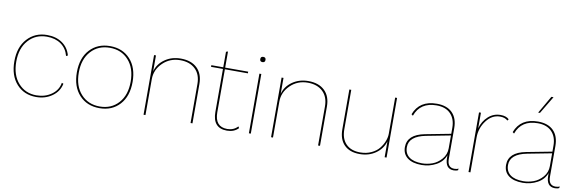

<svg xmlns="http://www.w3.org/2000/svg" viewBox="-52 -1153 4769 1585"><g transform="rotate(10 2332.5 -360.0)"><path d="M281 -510Q356 -510 408 -474Q460 -438 478 -373L464 -366Q448 -428 400 -462Q352 -496 281 -496Q187 -496 127 -429.5Q67 -363 67 -250Q67 -137 126 -70.5Q185 -4 278 -4Q350 -4 404 -42Q458 -80 468 -142L482 -137Q469 -71 412 -30.5Q355 10 278 10Q177 10 114 -60Q51 -130 51 -250Q51 -369 115.5 -439.5Q180 -510 281 -510Z M639.5 -440Q704 -510 809 -510Q914 -510 978 -440Q1042 -370 1042 -250Q1042 -130 978 -60Q914 10 809 10Q704 10 639.5 -60Q575 -130 575 -250Q575 -370 639.5 -440ZM966 -429.5Q906 -496 809 -496Q712 -496 651.5 -429.5Q591 -363 591 -250Q591 -137 651.5 -70.5Q712 -4 809 -4Q906 -4 966 -70.5Q1026 -137 1026 -250Q1026 -363 966 -429.5Z M1402 -510Q1489 -510 1538.5 -462.5Q1588 -415 1588 -329V0H1572V-327Q1572 -407 1525.5 -451.5Q1479 -496 1399 -496Q1313 -496 1253.5 -438Q1194 -380 1194 -301V0H1178V-500H1194V-367Q1211 -430 1268 -470Q1325 -510 1402 -510Z M1966 -41 1974 -28Q1938 10 1878 10Q1758 10 1758 -126V-486H1658V-500H1758V-630L1774 -635V-500H1967V-486H1774V-126Q1774 -4 1878 -4Q1932 -4 1966 -41Z M2091 -620Q2091 -598 2069 -598Q2047 -598 2047 -620Q2047 -642 2069 -642Q2091 -642 2091 -620ZM2077 -500V0H2061V-500Z M2471 -510Q2558 -510 2607.5 -462.5Q2657 -415 2657 -329V0H2641V-327Q2641 -407 2594.5 -451.5Q2548 -496 2468 -496Q2382 -496 2322.5 -438Q2263 -380 2263 -301V0H2247V-500H2263V-367Q2280 -430 2337 -470Q2394 -510 2471 -510Z M2990 10Q2907 10 2861 -36Q2815 -82 2815 -167V-500H2831V-169Q2831 -90 2873.5 -47Q2916 -4 2993 -4Q3044 -4 3085.5 -23.5Q3127 -43 3150.5 -72.5Q3174 -102 3186.5 -134.5Q3199 -167 3199 -196V-500H3215V0H3199V-133Q3181 -70 3124.5 -30Q3068 10 2990 10Z M3782 -6Q3804 -6 3816 -14L3815 0Q3801 8 3779 8Q3707 8 3707 -84V-107Q3687 -51 3631 -20.5Q3575 10 3509 10Q3433 10 3391 -22Q3349 -54 3349 -112Q3349 -217 3493 -245L3707 -286V-336Q3707 -410 3665.5 -453Q3624 -496 3548 -496Q3411 -496 3369 -378L3356 -388Q3402 -510 3548 -510Q3632 -510 3677.5 -464.5Q3723 -419 3723 -336V-78Q3723 -6 3782 -6ZM3511 -4Q3554 -4 3597 -19.5Q3640 -35 3673.5 -73.5Q3707 -112 3707 -165V-272L3504 -233Q3365 -206 3365 -114Q3365 -61 3402.5 -32.5Q3440 -4 3511 -4Z M3902 0V-500H3918V-370Q3935 -431 3979 -470.5Q4023 -510 4082 -510Q4129 -510 4153 -486L4144 -474Q4122 -496 4080 -496Q4012 -496 3965 -433.5Q3918 -371 3918 -291V0Z M4486 -730 4398 -583H4383L4468 -730ZM4630 -6Q4652 -6 4664 -14L4663 0Q4649 8 4627 8Q4555 8 4555 -84V-107Q4535 -51 4479 -20.5Q4423 10 4357 10Q4281 10 4239 -22Q4197 -54 4197 -112Q4197 -217 4341 -245L4555 -286V-336Q4555 -410 4513.5 -453Q4472 -496 4396 -496Q4259 -496 4217 -378L4204 -388Q4250 -510 4396 -510Q4480 -510 4525.5 -464.5Q4571 -419 4571 -336V-78Q4571 -6 4630 -6ZM4359 -4Q4402 -4 4445 -19.5Q4488 -35 4521.5 -73.5Q4555 -112 4555 -165V-272L4352 -233Q4213 -206 4213 -114Q4213 -61 4250.5 -32.5Q4288 -4 4359 -4Z"/></g></svg>

Font: Elaine Sans Thin
Style: Regular
Weight: 250
Designer: Wei Huang
Foundry: Wei Huang
Version: Version 2.001;December 24, 2019;FontCreator 12.0.0.2547 64-b